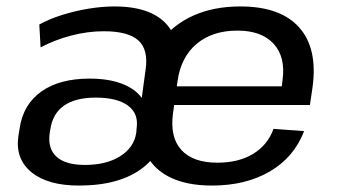

<svg xmlns="http://www.w3.org/2000/svg" viewBox="-20 -568 1048 596"><path d="M225 8Q128 8 77.5 -33.5Q27 -75 37 -145L41 -170Q52 -244 108.5 -284Q165 -324 258 -324Q316 -324 357.5 -308.5Q399 -293 420 -264L432 -352Q441 -414 409.5 -442.5Q378 -471 302 -471Q253 -471 202.5 -458Q152 -445 106 -421L102 -492Q133 -509 172.5 -521.5Q212 -534 254.5 -541Q297 -548 335 -548Q408 -548 454 -525Q500 -502 519.5 -458Q539 -414 530 -350L511 -218Q496 -104 424.5 -48Q353 8 225 8ZM244 -56Q310 -56 353 -83Q396 -110 403 -156L404 -169Q411 -215 377.5 -240Q344 -265 277 -265Q214 -265 178.5 -240Q143 -215 136 -165L134 -153Q128 -106 156 -81Q184 -56 244 -56ZM638 8Q557 8 504 -19.5Q451 -47 429 -99.5Q407 -152 417 -227L430 -313Q440 -387 479 -439.5Q518 -492 581 -520Q644 -548 726 -548Q851 -548 909 -482.5Q967 -417 950 -296L942 -242H502L510 -300H870L852 -277L857 -319Q867 -391 829.5 -432Q792 -473 717 -473Q639 -473 590 -431.5Q541 -390 531 -315L517 -216Q507 -142 543 -102.5Q579 -63 655 -63Q721 -63 766 -90.5Q811 -118 829 -168L924 -161Q893 -80 818 -36Q743 8 638 8Z"/></svg>

Font: Pathway Extreme 28pt Medium
Style: Italic
Weight: 500
Italic angle: -8°
Designer: Eduardo Rodriguez Tunni
Foundry: Eduardo Rodriguez Tunni
Version: Version 1.001;gftools[0.9.26]